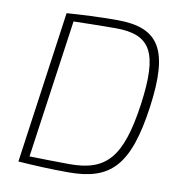

<svg xmlns="http://www.w3.org/2000/svg" viewBox="-80 -774 818 858"><g transform="rotate(10 329.5 -345.0)"><path d="M383 -699C303 -699 222 -695 155 -690L58 0C126 5 204 9 287 9C477 9 557 -70 595 -343C631 -606 575 -699 383 -699ZM553 -347C518 -100 451 -28 286 -28C220 -28 159 -30 103 -31L192 -659C248 -660 314 -662 382 -662C543 -662 586 -587 553 -347Z"/></g></svg>

Font: Exo 2 Extra Light
Style: Italic
Weight: 250
Italic angle: -8°
Designer: Natanael Gama
Version: Version 1.001;PS 001.001;hotconv 1.0.88;makeotf.lib2.5.64775